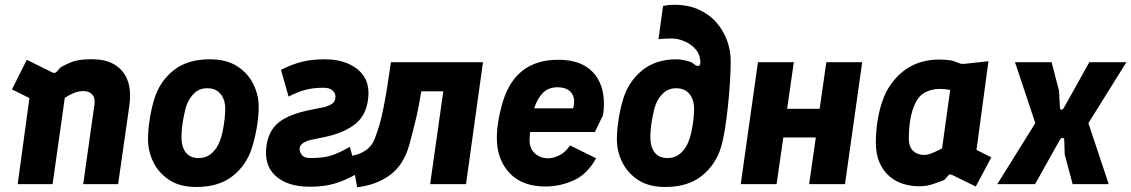

<svg xmlns="http://www.w3.org/2000/svg" viewBox="-20 -770 4731 803"><path d="M54 0 103 -360 30 -396 92 -520 199 -467Q210 -462 217 -470L233 -488Q273 -511 302 -517Q331 -523 371 -522Q452 -521 493 -470.5Q534 -420 521 -328L474 0H328L375 -333Q379 -360 366 -374.5Q353 -389 328 -389Q309 -389 291 -382Q273 -375 251 -361L200 0Z M801 12Q732 12 687.5 -17.5Q643 -47 621 -92.5Q599 -138 599 -187Q599 -227 606.5 -273.5Q614 -320 626 -358Q648 -429 705.5 -475.5Q763 -522 857 -522Q927 -522 972 -493Q1017 -464 1039.5 -418.5Q1062 -373 1062 -323Q1062 -283 1054 -237Q1046 -191 1034 -153Q1012 -81 954 -34.5Q896 12 801 12ZM811 -109Q843 -109 866 -129.5Q889 -150 900 -182Q906 -196 911 -220Q916 -244 919 -269.5Q922 -295 922 -315Q922 -353 902.5 -377Q883 -401 847 -401Q815 -401 793 -380.5Q771 -360 760 -329Q753 -309 746 -269.5Q739 -230 739 -196Q739 -156 757 -132.5Q775 -109 811 -109Z M1276 11Q1182 11 1132 -35Q1082 -81 1095 -163Q1104 -225 1147 -259Q1190 -293 1281 -311L1336 -322Q1356 -327 1369.5 -336.5Q1383 -346 1383 -366Q1383 -380 1371 -391.5Q1359 -403 1333 -403Q1289 -403 1256 -394Q1223 -385 1187 -366L1155 -478Q1201 -501 1242.5 -511.5Q1284 -522 1338 -522Q1421 -522 1472.5 -482.5Q1524 -443 1521 -373Q1517 -294 1469 -254Q1421 -214 1334 -196L1280 -185Q1237 -174 1233 -151Q1232 -137 1241.5 -123Q1251 -109 1279 -109Q1307 -109 1330.5 -112Q1354 -115 1380.5 -125Q1407 -135 1443 -156L1474 -44Q1422 -14 1377 -1.5Q1332 11 1276 11Z M1474 13 1449 -118Q1483 -123 1510 -141.5Q1537 -160 1549 -195Q1569 -244 1584 -319.5Q1599 -395 1615 -510H2000L1929 0H1779L1834 -388H1742Q1731 -319 1718 -266Q1705 -213 1692 -165Q1668 -79 1610.5 -37.5Q1553 4 1474 13Z M2261 10Q2164 10 2111 -46.5Q2058 -103 2058 -192Q2058 -227 2063.5 -260.5Q2069 -294 2078 -327Q2128 -520 2314 -520Q2389 -520 2434 -489.5Q2479 -459 2495.5 -406.5Q2512 -354 2502 -288L2468 -218H2197Q2196 -205 2195 -191Q2193 -151 2216 -129.5Q2239 -108 2272 -108Q2295 -108 2320.5 -121Q2346 -134 2364 -162L2473 -108Q2436 -41 2379 -15.5Q2322 10 2261 10ZM2312 -405Q2273 -405 2250 -381Q2227 -357 2214 -317H2377Q2388 -359 2369.5 -382Q2351 -405 2312 -405Z M2762 12Q2693 12 2648.5 -17.5Q2604 -47 2582 -92.5Q2560 -138 2560 -187Q2560 -227 2567.5 -273.5Q2575 -320 2587 -358Q2609 -429 2665.5 -475.5Q2722 -522 2810 -522Q2821 -522 2839.5 -518.5Q2858 -515 2871 -510L2888 -498Q2897 -492 2903 -495Q2909 -498 2909 -508Q2909 -541 2889.5 -563.5Q2870 -586 2842.5 -597.5Q2815 -609 2790 -609Q2784 -609 2768 -608.5Q2752 -608 2734 -606L2753 -745Q2767 -748 2778 -749Q2789 -750 2799 -750Q2859 -750 2903.5 -729.5Q2948 -709 2977.5 -674.5Q3007 -640 3021.5 -598.5Q3036 -557 3036 -515Q3036 -478 3033 -428Q3030 -378 3024.5 -326Q3019 -274 3011.5 -228Q3004 -182 2995 -153Q2973 -81 2915 -34.5Q2857 12 2762 12ZM2772 -109Q2804 -109 2827 -129.5Q2850 -150 2861 -182Q2867 -196 2872 -220Q2877 -244 2880 -269.5Q2883 -295 2883 -315Q2883 -353 2863.5 -377Q2844 -401 2808 -401Q2776 -401 2754 -380.5Q2732 -360 2721 -329Q2714 -309 2707 -269.5Q2700 -230 2700 -196Q2700 -156 2718 -132.5Q2736 -109 2772 -109Z M3078 0 3150 -510H3300L3272 -315H3408L3436 -510H3586L3514 0H3364L3392 -195H3256L3228 0Z M3822 9Q3792 9 3760.5 0Q3729 -9 3702.5 -30.5Q3676 -52 3659.5 -87.5Q3643 -123 3643 -175Q3643 -231 3654 -286.5Q3665 -342 3687 -387Q3762 -521 3909 -521Q3930 -521 3961 -517L3997 -504Q4003 -502 4013 -503L4114 -514L4064 -143L4126 -112L4061 10L3961 -39Q3951 -43 3947 -37L3929 -17Q3904 -8 3887.5 -2Q3871 4 3856.5 6.5Q3842 9 3822 9ZM3845 -122Q3858 -122 3874 -128Q3890 -134 3920 -149L3954 -394Q3930 -398 3909 -398Q3878 -398 3851 -384.5Q3824 -371 3810 -342Q3794 -310 3787.5 -272Q3781 -234 3781 -190Q3781 -156 3799 -139Q3817 -122 3845 -122Z M4151 0 4310 -255 4225 -510H4378L4409 -391L4413 -320Q4414 -311 4419.5 -311Q4425 -311 4430 -320L4536 -510H4691L4532 -255L4617 0H4466L4433 -124L4431 -184Q4431 -194 4424 -193.5Q4417 -193 4412 -184L4309 0Z"/></svg>

Font: Finlandica
Style: Bold Italic
Weight: 700
Italic angle: -8°
Designer: Niklas Ekholm, Juho Hiilivirta, Jaakko Suomalainen
Foundry: Helsinki Type Studio
Version: Version 1.064; ttfautohint (v1.8.4.7-5d5b)